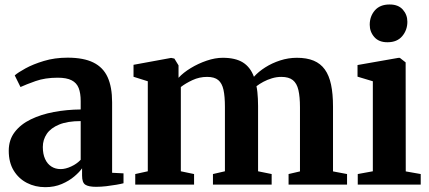

<svg xmlns="http://www.w3.org/2000/svg" viewBox="-20 -802 1864 834"><path d="M176.5 11Q133 11 97 -7.5Q61 -26 39.5 -61.2Q18 -96.5 18 -147Q18 -194.5 43.8 -228.2Q69.5 -262 113.8 -283.5Q158 -305 214 -315.5Q270 -326 330.5 -326.5V-363Q330.5 -397 321.8 -419.5Q313 -442 291.2 -453.2Q269.5 -464.5 230.5 -464.5Q176 -464.5 134.5 -449.8Q93 -435 69 -424L44 -474.5Q58 -487 90.8 -505Q123.5 -523 170.5 -537.2Q217.5 -551.5 273.5 -551.5Q343 -551.5 385.5 -530.5Q428 -509.5 447.5 -466.8Q467 -424 467 -357.5V-51.5L516.5 -49V-6Q505.5 -3 485.2 0.5Q465 4 441.8 6.8Q418.5 9.5 397.5 9.5Q364.5 9.5 350.5 0.2Q336.5 -9 336.5 -39V-71Q325.5 -55 303 -35.8Q280.5 -16.5 248.5 -2.8Q216.5 11 176.5 11ZM243.5 -67.5Q264.5 -67.5 289 -78.8Q313.5 -90 330.5 -108V-276Q273.5 -276 237 -261Q200.5 -246 183.2 -220.5Q166 -195 166 -163.5Q166 -133 175.8 -111.5Q185.5 -90 203 -78.8Q220.5 -67.5 243.5 -67.5Z M567.5 0V-46L622 -58V-449L560 -468.5V-520.5L723.5 -550.5L737.5 -547.5L755.5 -518V-464Q776 -486.5 808.5 -506.2Q841 -526 877.8 -538.5Q914.5 -551 947.5 -551Q1002.5 -551 1035 -530.8Q1067.5 -510.5 1083 -468.5Q1102.5 -490.5 1132 -509.2Q1161.5 -528 1197 -539.5Q1232.5 -551 1269.5 -551Q1312.5 -551 1342.5 -538.5Q1372.5 -526 1391 -500.2Q1409.5 -474.5 1418 -434.5Q1426.5 -394.5 1426.5 -339V-57.5L1487.5 -46V0H1233.5V-46L1283 -57.5V-336Q1283 -381.5 1276.2 -410.8Q1269.5 -440 1252 -454Q1234.5 -468 1202 -468Q1181.5 -468 1161.5 -462Q1141.5 -456 1124.2 -446.8Q1107 -437.5 1094 -427.5Q1096.5 -416 1098 -402.2Q1099.5 -388.5 1100.2 -373.2Q1101 -358 1101 -342V-58L1160 -46V0H905V-46L957 -58V-338Q957 -383 950.8 -411.8Q944.5 -440.5 928 -454.2Q911.5 -468 879.5 -468Q846 -468 816 -454Q786 -440 765.5 -424V-58L823 -46V0Z M1534 0V-46L1599.5 -58V-449L1533 -469V-519.5L1709.5 -550.5H1717L1742 -531L1742.5 -57.5L1807.5 -46V0ZM1662.5 -618.5Q1625.5 -618.5 1605.8 -641.2Q1586 -664 1586 -694.5Q1586 -731 1608.2 -756.8Q1630.5 -782.5 1672 -782.5H1673Q1710 -782.5 1729.8 -760.2Q1749.5 -738 1749.5 -707.5Q1749.5 -671.5 1727.2 -645Q1705 -618.5 1663.5 -618.5Z"/></svg>

Font: Merriweather 60pt
Style: Bold
Weight: 700
Version: Version 2.100